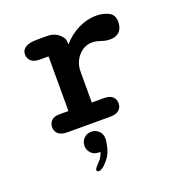

<svg xmlns="http://www.w3.org/2000/svg" viewBox="-130 -598 879 938"><g transform="rotate(-20 309.5 -129.0)"><path d="M307 -96H368.5Q400.5 -96 414.8 -82.5Q429 -69 429 -48Q429 -27.5 414.5 -13.8Q400 0 368.5 0H147Q113 0 98.2 -13.8Q83.5 -27.5 83.5 -48Q83.5 -69 97.2 -82.5Q111 -96 138 -96H185.5V-380H139Q110.5 -380 95.5 -393.2Q80.5 -406.5 80.5 -428.5Q80.5 -451.5 100.8 -463.8Q121 -476 159.5 -476H215Q242 -476 262.8 -463.2Q283.5 -450.5 294.5 -428L297.5 -402Q329.5 -440.5 376.2 -464Q423 -487.5 472.5 -487.5Q508 -487.5 535.8 -473.2Q563.5 -459 563.5 -423Q563.5 -390 546.2 -372.5Q529 -355 499.5 -355Q482 -355 470.2 -357.8Q458.5 -360.5 447 -364.5Q437 -368 427 -369.8Q417 -371.5 407 -371.5Q380 -371.5 357.2 -356Q334.5 -340.5 320.8 -314.8Q307 -289 307 -256.5ZM255 37Q277 37 293.2 52Q309.5 67 309.5 92Q309.5 112.5 299.5 147.8Q289.5 183 257.5 213Q248 222.5 239.5 226.8Q231 231 225 231Q220 231 217.2 227.8Q214.5 224.5 214.5 222Q214.5 217 220.8 209.2Q227 201.5 237.5 190.5Q248 180.5 254.5 168.8Q261 157 264 145Q262 145 259.5 145Q257 145 255 145Q232 145 216.5 129.5Q201 114 201 91Q201 68.5 216.5 52.8Q232 37 255 37Z"/></g></svg>

Font: Sono ExtraLight Monospace SemiBold
Style: Regular
Weight: 600
Version: Version 2.112